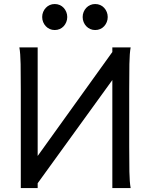

<svg xmlns="http://www.w3.org/2000/svg" viewBox="-20 -953 772 973"><path d="M170.9 -162.6 549.3 -689.5V-712.9H642.1Q636.7 -683.6 635.7 -628.2Q634.8 -572.8 634.8 -500.5V-210Q634.8 -137.2 635.7 -83.3Q636.7 -29.3 642.1 0H549.3V-547.4L170.9 -24.4V0H85.4V-500.5Q85.4 -572.8 84.5 -628.2Q83.5 -683.6 78.1 -712.9H170.9ZM193.8 -866.7Q193.8 -880.4 198.7 -892.3Q203.6 -904.3 212.2 -913.3Q220.7 -922.4 232.2 -927.5Q243.7 -932.6 257.3 -932.6Q271 -932.6 282.7 -927.5Q294.4 -922.4 302.7 -913.3Q311 -904.3 315.9 -892.3Q320.8 -880.4 320.8 -866.7Q320.8 -853 315.9 -841.1Q311 -829.1 302.7 -820.1Q294.4 -811 282.7 -805.9Q271 -800.8 257.3 -800.8Q243.7 -800.8 232.2 -805.9Q220.7 -811 212.2 -820.1Q203.6 -829.1 198.7 -841.1Q193.8 -853 193.8 -866.7ZM398.9 -866.7Q398.9 -880.4 403.8 -892.3Q408.7 -904.3 417.2 -913.3Q425.8 -922.4 437.3 -927.5Q448.7 -932.6 462.4 -932.6Q476.1 -932.6 487.8 -927.5Q499.5 -922.4 507.8 -913.3Q516.1 -904.3 521 -892.3Q525.9 -880.4 525.9 -866.7Q525.9 -853 521 -841.1Q516.1 -829.1 507.8 -820.1Q499.5 -811 487.8 -805.9Q476.1 -800.8 462.4 -800.8Q448.7 -800.8 437.3 -805.9Q425.8 -811 417.2 -820.1Q408.7 -829.1 403.8 -841.1Q398.9 -853 398.9 -866.7Z"/></svg>

Font: Andika Compact
Style: Regular
Weight: 400
Designer: Victor Gaultney, Annie Olsen, Julie Remington, Don Collingsworth, Eric Hays, Becca Hirsbrunner
Foundry: SIL International
Version: Version 5.000 ; LnSpcTght